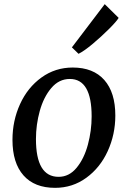

<svg xmlns="http://www.w3.org/2000/svg" viewBox="-20 -893 607 924"><path d="M484 -873 551 -807Q541 -790 505 -754Q469 -718 427.5 -683Q386 -648 358 -634L326 -665ZM535 -337Q535 -246 498.5 -166Q462 -86 395.5 -37.5Q329 11 245 11Q146 11 93 -49Q40 -109 40 -220Q40 -312 76.5 -392Q113 -472 179.5 -520Q246 -568 330 -568Q429 -568 482 -508Q535 -448 535 -337ZM153 -224Q153 -42 262 -42Q313 -42 349 -86Q385 -130 403 -197Q421 -264 421 -333Q421 -513 316 -513Q264 -513 227 -469.5Q190 -426 171.5 -359.5Q153 -293 153 -224Z"/></svg>

Font: Koeln Type Serif
Style: Italic
Weight: 400
Italic angle: -8°
Designer: Eben Sorkin
Foundry: Eben Sorkin
Version: Version 2.002